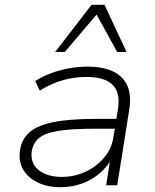

<svg xmlns="http://www.w3.org/2000/svg" viewBox="-20 -773 648 801"><path d="M232 8Q178 8 137.5 -11.5Q97 -31 77 -65Q57 -99 63 -142Q69 -191 102.5 -220.5Q136 -250 203 -263.5Q270 -277 377 -277H479L472 -236H376Q279 -236 223 -227Q167 -218 142 -196.5Q117 -175 112 -139Q107 -90 142.5 -62.5Q178 -35 238 -35Q290 -35 336.5 -56.5Q383 -78 414.5 -115.5Q446 -153 453 -200L472 -317Q483 -386 450 -419Q417 -452 341 -452Q289 -452 240.5 -438Q192 -424 146 -395L127 -435Q157 -454 193 -467.5Q229 -481 268 -488Q307 -495 344 -495Q408 -495 450.5 -475.5Q493 -456 511 -416Q529 -376 519 -314L469 0H423L441 -116H449Q430 -80 397.5 -51.5Q365 -23 323 -7.5Q281 8 232 8ZM210 -556 362 -753H416L508 -556H469L383 -712L250 -556Z"/></svg>

Font: Nunito Sans 10pt SemiExpanded ExtraLight
Style: Italic
Weight: 250
Width: 6
Italic angle: -9°
Designer: Vernon Adams
Foundry: Vernon Adams
Version: Version 3.101;gftools[0.9.27]